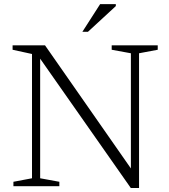

<svg xmlns="http://www.w3.org/2000/svg" viewBox="-20 -902 820 930"><path d="M135 -38.5V-640.5L41 -661V-682.5H198L634 -57.5L614 -31V-644L521 -661V-682.5H744V-661L653.5 -644V8.5H613.5L160 -638.5L174.5 -646.5V-38.5L267.5 -21.5V0H45V-21.5ZM379 -748 465 -882H541V-872.5L406 -748Z"/></svg>

Font: Newsreader Light
Style: Regular
Weight: 300
Designer: Hugues Gentile
Foundry: Production Type
Version: Version 1.003